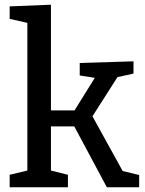

<svg xmlns="http://www.w3.org/2000/svg" viewBox="-20 -794 616 814"><path d="M372 -301 500 -69 570 -52V0H433L295 -258H196V-71L268 -53V0H21V-53L96 -71V-697L21 -714V-767L196 -774V-326H296L382 -464L318 -474V-527L546 -534V-482L478 -467Z"/></svg>

Font: Bitter Pro Medium
Style: Regular
Weight: 500
Designer: Sol Matas, and Bitter project Authors
Foundry: Sol Matas
Version: Version 1.010